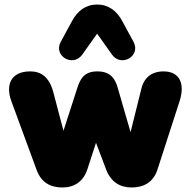

<svg xmlns="http://www.w3.org/2000/svg" viewBox="-20 -820 844 850"><path d="M256 10C309 10 349 -16 367 -71L405 -188L450 -69C471 -15 510 10 563 10C616 10 659 -13 677 -69L775 -372C798 -443 781 -504 703 -504C665 -504 621 -488 606 -428L558 -235L501 -432C490 -471 469 -504 411 -504C352 -504 335 -470 322 -430L261 -241L216 -412C198 -480 161 -504 114 -504C28 -504 4 -444 30 -373L142 -68C162 -13 202 10 256 10ZM571 -635 521 -727C497 -772 460 -800 410 -800C360 -800 323 -772 299 -727L249 -635C215 -572 303 -521 344 -578L410 -671L476 -578C517 -521 605 -572 571 -635Z"/></svg>

Font: SN Pro Black
Style: Regular
Weight: 900
Designer: Tobias Whetton
Foundry: Supernotes
Version: Version 1.001;Glyphs 3.2 (3249)